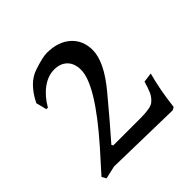

<svg xmlns="http://www.w3.org/2000/svg" viewBox="-142 -626 758 758"><g transform="rotate(-45 237.5 -246.5)"><path d="M269 -361.8Q269 -397.9 249 -418Q229 -438 194.3 -438Q159.7 -438 127 -414.1Q94.2 -390.1 70.8 -349.1H62L50.8 -394Q88.4 -468.3 142.1 -486.6Q195.8 -504.9 220.2 -504.9Q283.2 -504.9 320.1 -471.9Q356.9 -439 356.9 -384.8Q356.9 -319.8 281 -228.5Q205.1 -137.2 144 -67.9L147.9 -61H300.8Q356.9 -61 373 -74.5Q389.2 -87.9 397 -105.5Q404.8 -123 413.1 -151.9L453.1 -157.2Q433.1 -84 423.8 0L412.1 6.8L90.8 0L37.1 12.2L26.9 -5.9L106 -94.2Q269 -279.3 269 -361.8Z"/></g></svg>

Font: Alegreya-Regular
Style: Regular
Weight: 400
Designer: Juan Pablo del Peral
Foundry: Juan Pablo del Peral
Version: Version 1.003